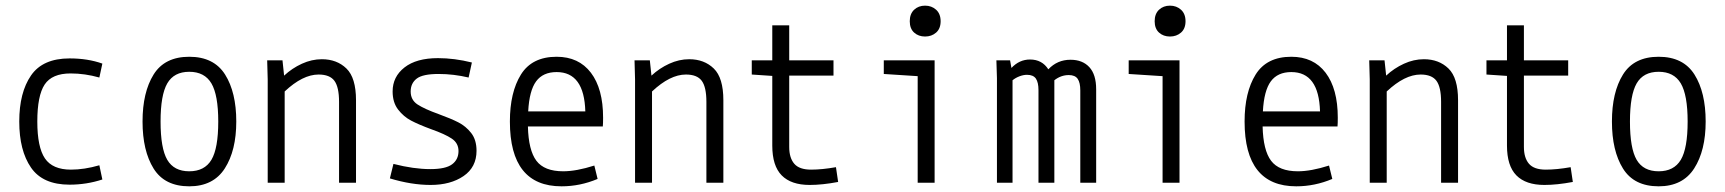

<svg xmlns="http://www.w3.org/2000/svg" viewBox="-20 -653 6165 686"><path d="M232.4 -390.6Q166 -390.6 139.6 -351.1Q113.3 -311.5 113.3 -218.8Q113.3 -127 140.6 -86.9Q168 -46.9 233.4 -46.9Q281.2 -46.9 335 -62.5L345.7 -11.7Q289.1 6.8 228.5 6.8Q132.8 6.8 90.8 -54.2Q48.8 -115.2 48.8 -218.8Q48.8 -322.3 90.8 -383.3Q132.8 -444.3 228.5 -444.3Q293.9 -444.3 345.7 -425.8L335 -376Q283.2 -390.6 232.4 -390.6Z M489.3 -218.8Q489.3 -323.2 528.8 -386.7Q568.4 -450.2 656.2 -450.2Q744.1 -450.2 784.2 -386.7Q824.2 -323.2 824.2 -218.8Q824.2 -115.2 783.2 -51.3Q742.2 12.7 656.2 12.7Q568.4 12.7 528.8 -50.8Q489.3 -114.3 489.3 -218.8ZM759.8 -218.8Q759.8 -313.5 735.4 -355Q710.9 -396.5 656.2 -396.5Q601.6 -396.5 577.6 -355Q553.7 -313.5 553.7 -218.8Q553.7 -123 577.6 -82Q601.6 -41 656.2 -41Q710.9 -41 735.4 -82Q759.8 -123 759.8 -218.8Z M1252 -294.9V0H1191.4V-289.1Q1191.4 -341.8 1174.8 -364.3Q1158.2 -386.7 1118.2 -386.7Q1061.5 -386.7 997.1 -326.2V0H936.5V-369.1L934.6 -437.5H989.3L995.1 -382.8Q1023.4 -409.2 1058.6 -425.3Q1093.8 -441.4 1129.9 -441.4Q1183.6 -441.4 1217.8 -408.2Q1252 -375 1252 -294.9Z M1546.9 -388.7Q1490.2 -388.7 1468.8 -372.1Q1447.3 -355.5 1447.3 -326.2Q1447.3 -295.9 1471.7 -279.8Q1496.1 -263.7 1547.9 -245.1Q1590.8 -229.5 1617.7 -215.8Q1644.5 -202.1 1663.6 -177.7Q1682.6 -153.3 1682.6 -114.3Q1682.6 -55.7 1636.2 -23.9Q1589.8 7.8 1518.6 7.8Q1450.2 7.8 1373 -15.6L1385.7 -67.4Q1458 -48.8 1517.6 -48.8Q1572.3 -48.8 1595.2 -65.9Q1618.2 -83 1618.2 -113.3Q1618.2 -141.6 1594.2 -157.7Q1570.3 -173.8 1520.5 -191.4Q1475.6 -208 1448.7 -222.2Q1421.9 -236.3 1402.3 -261.7Q1382.8 -287.1 1382.8 -326.2Q1382.8 -378.9 1425.3 -412.1Q1467.8 -445.3 1544.9 -445.3Q1603.5 -445.3 1666 -429.7L1654.3 -376Q1600.6 -388.7 1546.9 -388.7Z M2134.8 -232.4Q2134.8 -211.9 2133.8 -201.2H1866.2Q1868.2 -116.2 1896.5 -78.6Q1924.8 -41 1992.2 -41Q2039.1 -41 2103.5 -61.5L2115.2 -13.7Q2052.7 12.7 1986.3 12.7Q1801.8 12.7 1801.8 -218.8Q1801.8 -323.2 1841.3 -386.7Q1880.9 -450.2 1968.8 -450.2Q2047.9 -450.2 2091.3 -393.1Q2134.8 -335.9 2134.8 -232.4ZM1867.2 -254.9H2071.3Q2067.4 -395.5 1968.8 -395.5Q1919.9 -395.5 1895.5 -362.3Q1871.1 -329.1 1867.2 -254.9Z M2564.5 -294.9V0H2503.9V-289.1Q2503.9 -341.8 2487.3 -364.3Q2470.7 -386.7 2430.7 -386.7Q2374 -386.7 2309.6 -326.2V0H2249V-369.1L2247.1 -437.5H2301.8L2307.6 -382.8Q2335.9 -409.2 2371.1 -425.3Q2406.2 -441.4 2442.4 -441.4Q2496.1 -441.4 2530.3 -408.2Q2564.5 -375 2564.5 -294.9Z M2799.8 -437.5H2958V-382.8H2799.8V-127.9Q2799.8 -88.9 2817.9 -67.9Q2835.9 -46.9 2877.9 -46.9Q2917 -46.9 2966.8 -55.7L2974.6 -2.9Q2918 7.8 2873 7.8Q2806.6 7.8 2772.9 -26.4Q2739.3 -60.5 2739.3 -132.8V-381.8L2666 -386.7V-437.5H2739.3V-562.5H2799.8Z M3258.8 -380.9 3137.7 -388.7V-437.5H3319.3V0H3258.8ZM3285.2 -632.8Q3308.6 -632.8 3324.7 -618.2Q3340.8 -603.5 3340.8 -577.1Q3340.8 -550.8 3324.7 -536.6Q3308.6 -522.5 3285.2 -522.5Q3261.7 -522.5 3246.1 -536.6Q3230.5 -550.8 3230.5 -577.1Q3230.5 -603.5 3246.1 -618.2Q3261.7 -632.8 3285.2 -632.8Z M3896.5 -334V0H3839.8V-330.1Q3839.8 -357.4 3830.6 -371.1Q3821.3 -384.8 3798.8 -384.8Q3770.5 -384.8 3747.1 -366.2V0H3690.4V-331.1Q3690.4 -358.4 3681.2 -372.1Q3671.9 -385.7 3649.4 -385.7Q3636.7 -385.7 3622.6 -380.4Q3608.4 -375 3597.7 -366.2V0H3542V-374L3540 -437.5H3588.9L3593.8 -410.2Q3622.1 -440.4 3660.2 -440.4Q3703.1 -440.4 3725.6 -405.3Q3757.8 -439.5 3804.7 -439.5Q3847.7 -439.5 3872.1 -413.1Q3896.5 -386.7 3896.5 -334Z M4133.8 -380.9 4012.7 -388.7V-437.5H4194.3V0H4133.8ZM4160.2 -632.8Q4183.6 -632.8 4199.7 -618.2Q4215.8 -603.5 4215.8 -577.1Q4215.8 -550.8 4199.7 -536.6Q4183.6 -522.5 4160.2 -522.5Q4136.7 -522.5 4121.1 -536.6Q4105.5 -550.8 4105.5 -577.1Q4105.5 -603.5 4121.1 -618.2Q4136.7 -632.8 4160.2 -632.8Z M4759.8 -232.4Q4759.8 -211.9 4758.8 -201.2H4491.2Q4493.2 -116.2 4521.5 -78.6Q4549.8 -41 4617.2 -41Q4664.1 -41 4728.5 -61.5L4740.2 -13.7Q4677.7 12.7 4611.3 12.7Q4426.8 12.7 4426.8 -218.8Q4426.8 -323.2 4466.3 -386.7Q4505.9 -450.2 4593.8 -450.2Q4672.9 -450.2 4716.3 -393.1Q4759.8 -335.9 4759.8 -232.4ZM4492.2 -254.9H4696.3Q4692.4 -395.5 4593.8 -395.5Q4544.9 -395.5 4520.5 -362.3Q4496.1 -329.1 4492.2 -254.9Z M5189.5 -294.9V0H5128.9V-289.1Q5128.9 -341.8 5112.3 -364.3Q5095.7 -386.7 5055.7 -386.7Q4999 -386.7 4934.6 -326.2V0H4874V-369.1L4872.1 -437.5H4926.8L4932.6 -382.8Q4960.9 -409.2 4996.1 -425.3Q5031.2 -441.4 5067.4 -441.4Q5121.1 -441.4 5155.3 -408.2Q5189.5 -375 5189.5 -294.9Z M5424.8 -437.5H5583V-382.8H5424.8V-127.9Q5424.8 -88.9 5442.9 -67.9Q5460.9 -46.9 5502.9 -46.9Q5542 -46.9 5591.8 -55.7L5599.6 -2.9Q5543 7.8 5498 7.8Q5431.6 7.8 5397.9 -26.4Q5364.3 -60.5 5364.3 -132.8V-381.8L5291 -386.7V-437.5H5364.3V-562.5H5424.8Z M5739.3 -218.8Q5739.3 -323.2 5778.8 -386.7Q5818.4 -450.2 5906.2 -450.2Q5994.1 -450.2 6034.2 -386.7Q6074.2 -323.2 6074.2 -218.8Q6074.2 -115.2 6033.2 -51.3Q5992.2 12.7 5906.2 12.7Q5818.4 12.7 5778.8 -50.8Q5739.3 -114.3 5739.3 -218.8ZM6009.8 -218.8Q6009.8 -313.5 5985.4 -355Q5960.9 -396.5 5906.2 -396.5Q5851.6 -396.5 5827.6 -355Q5803.7 -313.5 5803.7 -218.8Q5803.7 -123 5827.6 -82Q5851.6 -41 5906.2 -41Q5960.9 -41 5985.4 -82Q6009.8 -123 6009.8 -218.8Z"/></svg>

Font: Sudo Light
Style: Regular
Weight: 300
Monospace: yes
Designer: Jens Kutilek
Foundry: Jens Kutilek
Version: Version 0.040